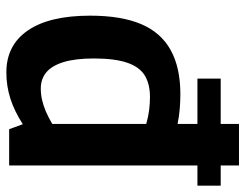

<svg xmlns="http://www.w3.org/2000/svg" viewBox="-106 -674 790 619"><g transform="rotate(90 289.5 -365.0)"><path d="M234 -606V-681H579V-606ZM397 1 381 -43Q339 -16 298.5 -3Q258 10 214 10Q126 10 78.5 -59.5Q31 -129 31 -260Q31 -360 58 -424Q85 -488 141.5 -519.5Q198 -551 284 -551Q307 -551 331.5 -549Q356 -547 380 -542V-740H514V1ZM380 -138V-441Q355 -448 334 -450.5Q313 -453 294 -453Q251 -453 223.5 -436Q196 -419 182.5 -379Q169 -339 169 -272Q169 -213 180.5 -175Q192 -137 213.5 -119Q235 -101 266 -101Q284 -101 302 -105Q320 -109 339 -117Q358 -125 380 -138Z"/></g></svg>

Font: Georama ExtraCondensed Thin SemiBold
Style: Regular
Weight: 600
Version: Version 1.001